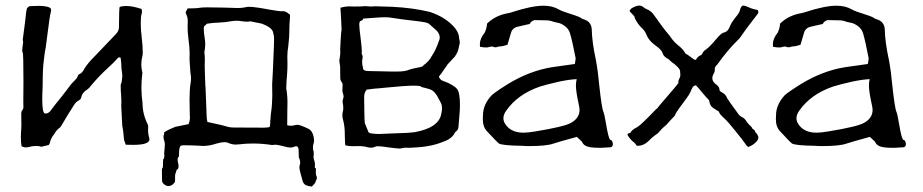

<svg xmlns="http://www.w3.org/2000/svg" viewBox="-20 -525 3326 692"><path d="M73.7 6.3Q65.4 6.3 57.6 2Q55.2 -12.2 55.2 -30.3L55.7 -46.9Q57.1 -62 57.1 -77.6L56.6 -116.2Q56.6 -123 60.5 -127.9Q64.5 -132.8 64.5 -141.1Q64.5 -142.6 64.2 -144.3Q64 -146 64 -157.7Q64.5 -180.7 64.5 -229.5Q64.5 -330.1 62 -335.4Q60.1 -337.9 60.1 -342.8Q60.1 -350.1 61.8 -360.4Q63.5 -370.6 63.5 -373.5Q63.5 -376 62.7 -377.7Q62 -379.4 62 -381.8L69.8 -441.4Q74.7 -488.8 76.9 -493.9Q79.1 -499 86.9 -502.9L124 -503.9Q157.2 -502.4 162.6 -494.6Q164.1 -492.2 164.1 -488.8Q164.1 -484.9 162.6 -479.5Q159.2 -467.3 149.9 -393.1Q146.5 -364.3 145 -355.5Q141.6 -338.4 139.6 -321.8Q139.2 -314.9 138.2 -308.6Q133.8 -282.7 133.8 -217.3Q132.3 -186.5 132.3 -168Q132.3 -121.1 140.6 -116.7L146.5 -115.7Q158.2 -118.7 163.1 -127Q177.2 -146.5 190.7 -162.6Q204.1 -178.7 216.8 -195.8Q234.9 -221.2 248 -233.9Q258.8 -243.7 260.7 -252Q260.7 -254.9 264.6 -256.8Q277.3 -262.2 284.7 -278.3Q297.4 -298.8 322.8 -323.7L397 -401.4Q408.2 -412.1 408.7 -426.3Q409.2 -495.1 411.1 -499L412.1 -500.5Q421.9 -503.4 434.6 -503.4Q458 -503.4 490.2 -492.7Q491.7 -486.8 491.7 -483.4Q491.7 -479 490.7 -475.6Q487.3 -467.3 487.3 -441.4Q487.3 -417.5 491 -387.5Q494.6 -357.4 494.6 -335.4Q494.6 -329.1 493.2 -323.2Q489.3 -308.1 489.3 -293.5Q489.3 -280.3 492.2 -267.1Q493.2 -265.6 493.2 -262.2Q489.7 -235.4 489.7 -209.5Q489.7 -181.2 493.7 -153.3Q493.7 -114.3 512.2 -77.1Q514.2 -73.2 514.2 -68.4Q513.7 -65.9 513.7 -56.2Q513.7 -41.5 518.1 -26.9L518.6 -22.9Q518.6 -2.9 460 -2.9L433.1 -3.4Q430.2 -12.7 428.2 -17.6Q427.2 -18.6 426.8 -24.4Q423.8 -58.1 422.1 -64.2Q420.4 -70.3 420.4 -76.7Q419.9 -91.8 418.9 -106Q417.5 -123.5 417 -141.6L417.5 -161.6Q417.5 -172.4 416.5 -182.6Q415 -196.8 415 -218.3Q415 -221.7 417 -224.9Q418.9 -228 420.9 -251Q420.9 -257.3 419.9 -263.7Q417.5 -274.9 417.5 -286.6Q417.5 -298.3 414.6 -317.4Q411.6 -318.4 409.7 -318.4Q406.7 -318.4 404.3 -315.4Q387.2 -296.4 369.1 -280.3Q339.4 -253.4 309.6 -218.3Q301.3 -207 295.4 -203.1Q275.9 -191.4 272.9 -173.8Q272 -168.5 267.6 -165.5Q256.8 -159.7 250.5 -151.9Q245.6 -145.5 235.4 -128.4Q222.7 -108.9 210.7 -88.1Q198.7 -67.4 196.8 -65.9Q184.6 -58.1 176.3 -43Q162.6 -25.9 160.2 -11.7Q159.7 -8.8 155.8 -2.4Q152.8 -1.5 135.3 2.4Q130.9 3.9 128.9 3.9Q120.1 1 109.9 1Q96.2 1 81.5 5.4Q77.6 6.3 73.7 6.3Z M1104 147.5Q1085.4 145 1078.6 140.1Q1072.8 134.3 1071.3 129.4Q1059.1 87.9 1059.1 78.6Q1059.1 73.7 1060.5 69.1Q1062 64.5 1062 61Q1062 55.7 1060.1 50.3Q1058.1 43 1057.1 43V43.9Q1056.6 17.6 1056.2 14.6Q1055.2 2 1047.4 2Q1045.4 2 1043.5 2.9Q1034.7 6.8 1026.4 6.8Q1018.1 6.8 1002.9 2.4Q995.1 0 986.8 -1.5Q984.4 -1.5 980.7 -2.4Q977.1 -3.4 972.2 -3.4Q969.7 -3.4 967 -2.9Q964.4 -2.4 960 -2.4Q925.3 -7.8 892.1 -7.8Q867.7 -7.8 843.3 -4.9Q836.9 -3.9 830.6 -3.9Q815.9 -3.9 801.8 -10.3Q795.9 -12.7 790 -12.7Q776.4 -12.7 749.5 -4.4Q730.5 1 710.4 1Q702.6 1 694.3 0Q668 -1.5 641.1 -1.5Q633.8 -1.5 630.6 1.5Q627.4 4.4 626.5 12.2Q625.5 13.2 625 34.7Q625 42 623.5 42Q623 42 622.1 40.5Q620.1 45.9 620.1 51.3Q620.1 54.7 621.1 58.6Q623.5 67.9 623.5 74.2Q623.5 85 616.7 86.9Q615.2 90.3 612.8 100.6L612.3 100.1Q610.8 100.1 610.8 128.9Q610.4 132.8 603.3 139.2Q596.2 145.5 586.4 145.5Q577.6 145.5 568.8 136.7Q564 131.8 564 125.5Q564 90.8 563.5 86.4Q563.5 84 564.5 81.5Q567.4 80.6 567.4 72.3Q567.4 52.2 567.9 49.8Q572.3 47.4 572.3 36.1L571.8 27.8Q571.8 18.6 572.8 16.6L574.2 -4.4Q574.2 -11.7 571.8 -18.3Q569.3 -24.9 569.3 -31.2Q569.3 -37.6 572.3 -43.5Q570.8 -44.4 570.8 -45.9Q570.8 -50.8 611.8 -67.9Q647 -74.7 659.7 -77.6Q664.6 -89.8 664.6 -102.1L664.1 -109.4Q664.1 -130.4 663.1 -165.5Q663.1 -203.1 667 -226.1Q668.5 -234.4 668.5 -242.2Q668.5 -251.5 666.5 -260.7Q663.1 -305.2 663.1 -314L663.6 -334Q663.6 -350.6 658.2 -394Q656.2 -410.6 656.2 -427.2Q656.2 -437.5 656.7 -447.3Q656.7 -451.2 656.5 -455.3Q656.2 -459.5 654.5 -465.1Q652.8 -470.7 648.9 -480.5Q650.4 -483.9 652.3 -487.3Q654.3 -490.7 656.2 -494.6Q688 -494.6 700.7 -497.1Q710 -498.5 727.5 -498.5Q758.8 -498.5 788.1 -497.6Q823.7 -496.1 836.4 -496.1Q852.5 -496.1 862.8 -498.5Q869.6 -500.5 877.9 -500.5Q897.9 -500.5 952.1 -490.2Q985.8 -484.4 993.7 -484.4L998.5 -484.9Q1010.3 -484.9 1021 -475.1Q1025.4 -474.6 1025.4 -466.8Q1025.4 -461.9 1024.4 -453.1Q1022.9 -439.5 1022.9 -415.8Q1022.9 -392.1 1019 -358.4Q1015.6 -339.8 1015.6 -320.3L1016.1 -294.4Q1016.1 -277.8 1014.6 -256.3Q1012.2 -231 1011.7 -206.5Q1016.1 -181.2 1016.1 -155.3Q1016.1 -141.6 1015.6 -128.4Q1015.1 -110.4 1015.1 -73.7Q1022 -71.8 1028.3 -71.8Q1035.2 -71.8 1041 -73.5Q1046.9 -75.2 1052.7 -75.2Q1061.5 -75.2 1092.3 -60.5Q1101.1 -55.7 1106 -45.4Q1111.8 -32.2 1111.8 -18.1Q1111.8 -11.7 1110.4 -8.3Q1107.9 -2 1107.9 5.9L1108.9 19.5Q1108.9 18.1 1109.9 16.6Q1110.8 18.6 1110.8 33.7Q1109.9 38.6 1109.9 40.5Q1109.9 45.9 1114.3 59.6Q1115.2 62 1115.2 65.4Q1115.2 73.2 1114.7 78.1Q1114.7 80.6 1118.2 81.5Q1118.7 83 1118.7 85L1118.2 94.7Q1118.2 106.4 1121.6 111.8L1122.1 116.2Q1122.1 122.1 1118.2 126Q1118.2 132.3 1113.3 137.2Q1108.4 142.1 1104 147.5ZM931.6 -64.9Q941.4 -64.9 951.7 -66.9L952.6 -70.3Q954.1 -77.6 954.1 -82L953.6 -87.9Q953.6 -90.3 954.6 -92.8Q955.6 -112.8 957.5 -123.5Q959.5 -134.3 960.4 -154.8Q961.4 -172.4 961.4 -178.7L960.9 -221.7L963.4 -267.6L967.3 -361.8L967.8 -381.8Q967.8 -395.5 966.3 -400.4Q965.3 -402.3 964.8 -405.3Q963.4 -423.3 931.2 -436.5L923.3 -439.9Q902.3 -443.8 881.8 -448.2Q876 -446.8 869.1 -446.8L853.5 -448.2Q842.8 -450.2 832 -450.2Q821.8 -450.2 811.5 -448.2Q790.5 -444.3 768.3 -443.6Q746.1 -442.9 725.6 -439.5Q720.2 -433.1 718.3 -432.4Q716.3 -431.6 715.8 -430.9Q715.3 -430.2 714.4 -422.9Q714.4 -407.7 717.3 -390.6Q719.7 -377.4 719.7 -365.2Q719.7 -351.6 716.8 -338.9V-334.5Q718.3 -322.3 718.3 -309.6L717.8 -290.5Q717.8 -270 720.2 -213.9L720.7 -210.9L725.1 -99.6Q725.1 -97.7 727.5 -85.4L747.1 -81.1Q784.2 -73.2 791 -70.8Q806.6 -65.4 822.8 -65.4Z M1421.9 10.3H1419.9Q1412.6 10.3 1384.8 6.8Q1354 2 1341.8 2Q1337.9 2 1336.4 2.4Q1325.2 7.3 1317.4 7.3Q1307.6 7.3 1295.9 3.4Q1284.2 1.5 1271 1.5L1248.5 2Q1237.3 1.5 1224.6 -1Q1224.1 -2.9 1223.6 -10.7Q1222.7 -30.8 1222.7 -37.1V-42Q1222.7 -70.3 1216.3 -93.8Q1213.9 -102.1 1213.9 -110.4Q1213.9 -115.7 1214.8 -120.1Q1217.3 -126.5 1217.3 -135.7Q1217.3 -141.6 1216.3 -148.9Q1214.8 -153.8 1214.8 -157.7Q1214.8 -164.6 1216.8 -169.4Q1218.3 -172.9 1218.3 -176.8Q1218.3 -183.1 1215.3 -190.4Q1213.9 -195.3 1213.9 -202.6Q1213.9 -204.6 1214.4 -207.3Q1214.8 -210 1214.8 -221.7Q1214.4 -225.6 1210.4 -230.7Q1206.5 -235.8 1206.5 -241.2L1206.1 -266.6V-277.3Q1206.1 -287.1 1204.6 -294.2Q1203.1 -301.3 1203.1 -307.6Q1206.1 -324.7 1206.5 -333.5L1206.1 -347.7Q1206.1 -355.5 1208 -384.8L1210.4 -418.9L1211.4 -407.2V-412.1Q1211.4 -421.4 1210 -444.3Q1208 -477.1 1207.8 -483.4Q1207.5 -489.7 1207 -497.1L1209 -497.6Q1224.1 -502 1240.7 -502Q1252.9 -502 1255.9 -501.5Q1282.7 -501.5 1289.1 -502.4L1295.4 -502.9Q1299.8 -502.9 1304.2 -502.4Q1310.5 -501.5 1316.9 -501.5L1332.5 -502.4L1393.1 -500.5Q1466.3 -497.1 1529.8 -481.9Q1580.1 -464.8 1609.4 -435.1Q1633.8 -412.1 1634.8 -386.7Q1635.3 -382.8 1636.2 -379.2Q1637.2 -375.5 1637.2 -372.6Q1637.2 -368.2 1633.8 -355.5Q1631.3 -337.4 1619.1 -320.8L1593.3 -293Q1568.8 -256.8 1562 -249Q1562.5 -245.1 1567.1 -239.7Q1571.8 -234.4 1580.6 -231.9Q1593.3 -228 1607.9 -219.5Q1622.6 -210.9 1627.4 -204.1Q1637.7 -191.4 1637.7 -146.5Q1637.7 -129.9 1635.7 -107.9L1632.8 -72.8Q1632.8 -68.4 1631.3 -62Q1629.9 -55.7 1620.1 -48.3Q1610.4 -25.4 1577.6 -14.2Q1533.2 4.4 1470.7 6.8L1457 7.8Q1454.1 7.8 1452.4 7.6Q1450.7 7.3 1441.4 7.3Q1437 7.3 1421.9 10.3ZM1344.2 -42Q1376.5 -43.5 1401.9 -44.4Q1450.7 -45.4 1475.6 -48.8Q1559.6 -64.5 1569.8 -111.8Q1573.2 -125.5 1573.2 -134.8L1572.3 -144Q1572.3 -147.5 1568.8 -154.3L1568.4 -155.3Q1565.4 -159.7 1562.5 -166Q1549.8 -194.3 1532.2 -202.1Q1526.4 -204.6 1514.6 -207.5Q1496.1 -211.4 1496.1 -213.4L1496.6 -213.9Q1489.7 -216.3 1472.2 -216.3Q1440.4 -216.3 1363.3 -208.5L1349.1 -207Q1334 -206.5 1301.8 -202.1L1300.8 -200.7Q1293.5 -192.4 1292.5 -178.2L1293 -131.8Q1293.5 -86.4 1294.9 -81.1Q1295.9 -77.1 1300.3 -67.4Q1306.2 -54.7 1306.2 -52.7Q1306.2 -48.8 1314 -44.9Q1326.2 -42.5 1344.2 -42ZM1396 -267.1H1410.6Q1440.4 -267.1 1455.1 -273.9Q1466.8 -277.8 1480.5 -280.3Q1504.4 -284.2 1505.9 -288.6Q1506.8 -291.5 1513.7 -294.9L1514.2 -295.9Q1528.8 -308.1 1535.6 -322.3Q1538.1 -326.7 1542 -332.5Q1551.3 -347.2 1561 -375Q1564.9 -382.3 1564.9 -390.1Q1564.9 -402.3 1554.2 -414.1L1529.3 -436.5Q1524.4 -442.4 1507.8 -445.3Q1491.2 -448.2 1463.4 -451.2Q1431.2 -454.6 1384.8 -461.9Q1376.5 -462.9 1368.2 -462.9Q1356 -462.9 1321.8 -460.4Q1304.7 -459.5 1289.1 -458Q1287.6 -451.7 1282.7 -450.7Q1280.8 -450.2 1278.8 -449.2Q1274.9 -446.3 1274.9 -436Q1274.9 -422.9 1280.3 -382.3Q1284.2 -350.6 1284.2 -339.8Q1284.2 -336.4 1283.2 -333Q1283.2 -331.5 1284.7 -329.1Q1287.1 -325.7 1287.1 -317.4Q1285.2 -309.6 1285.2 -301.8Q1285.2 -293.9 1287.1 -286.1Q1288.6 -281.7 1288.6 -277.3Q1290 -269.5 1306.6 -269Z M1870.1 -46.9Q1882.3 -46.9 1909.2 -51.3Q2013.7 -68.4 2037.6 -82Q2068.8 -99.1 2068.8 -128.9Q2068.8 -137.2 2064.5 -155.3Q2055.7 -196.8 2055.7 -216.8Q2055.7 -230.5 2058.6 -239.7Q2033.2 -238.8 1996.1 -231Q1948.7 -220.2 1927.2 -213.4Q1845.2 -185.5 1803.7 -125Q1794.4 -111.8 1794.4 -99.1Q1794.4 -80.6 1813 -64Q1833.5 -46.9 1865.2 -46.9ZM2146 7.8Q2121.6 7.8 2108.4 5.9Q2083.5 2 2077.6 -14.2L2059.1 -31.7Q1993.2 -13.7 1974.1 -7.3Q1949.7 1.5 1886.7 1.5Q1872.1 1.5 1861.8 0.5Q1790.5 -0.5 1778.3 -7.8Q1772.9 -11.2 1736.3 -50.8Q1720.2 -66.9 1720.2 -94.7L1720.7 -108.9Q1720.7 -148.4 1752.9 -182.6Q1758.8 -188 1781.7 -203.6Q1802.2 -216.3 1809.1 -221.2Q1887.7 -269.5 1968.8 -282.7L2051.8 -294.4Q2054.7 -310.1 2054.7 -315.4Q2042 -380.4 2034.4 -405Q2026.9 -429.7 1997.1 -441.4L1975.6 -446.3Q1961.9 -451.7 1949.2 -451.7L1906.7 -452.6Q1894.5 -449.2 1889.6 -439.5Q1889.2 -438 1881.1 -436.8Q1873 -435.5 1863.8 -432.9Q1854.5 -430.2 1845.7 -428.7Q1826.2 -424.3 1821.3 -405.3L1809.1 -363.8Q1791 -357.4 1777.3 -357.4Q1771 -354.5 1765.6 -354.5Q1761.2 -354.5 1757.3 -356.4Q1756.3 -357.4 1753.4 -357.4Q1751.5 -357.4 1749 -356.9Q1746.6 -356.4 1743.9 -356Q1741.2 -355.5 1739.7 -354.7Q1738.3 -354 1731 -354Q1721.2 -354 1710 -356.4L1709.5 -366.2Q1709.5 -385.7 1727.1 -407.7Q1734.4 -422.9 1735.4 -439.9Q1765.6 -469.7 1811.5 -477.5Q1817.9 -478.5 1827.6 -481.9Q1897 -504.4 1939 -504.4Q1970.7 -504.4 1993.7 -491.2Q2000 -487.3 2012.2 -482.9Q2065.9 -465.8 2071.5 -461.7Q2077.1 -457.5 2081.5 -456.1Q2111.8 -448.2 2112.8 -418Q2113.8 -372.6 2127.9 -307.6Q2135.7 -265.1 2139.6 -219.2Q2148.9 -132.8 2155.3 -120.6Q2158.2 -114.3 2164.1 -79.6Q2173.8 -21 2180.2 -20.8Q2186.5 -20.5 2189 -6.8Q2189 4.9 2179.7 5.9Q2160.6 7.3 2146 7.8Z M2283.7 -504.9Q2291.5 -504.9 2298.8 -499.5Q2303.7 -495.1 2310.5 -492.2Q2327.6 -484.9 2336.4 -471.7Q2372.6 -420.9 2379.9 -412.6Q2392.6 -398.4 2402.8 -383.3Q2410.2 -373 2423.3 -362.3Q2441.4 -348.6 2448.7 -335Q2451.2 -330.6 2459.5 -326.7L2468.3 -320.3Q2482.4 -309.1 2486.8 -309.1Q2488.3 -309.1 2488.8 -310.1Q2493.2 -320.3 2504.9 -325.7Q2509.3 -327.1 2510.7 -331.1Q2515.1 -341.3 2525.9 -347.7Q2538.1 -356.4 2562 -384.8Q2579.1 -405.3 2587.4 -407.2Q2598.1 -409.7 2603.5 -416.7Q2608.9 -423.8 2611.8 -432.6Q2618.2 -446.8 2628.9 -459.5Q2635.3 -467.3 2640.6 -474.9Q2646 -482.4 2647.2 -489Q2648.4 -495.6 2651.4 -499.5Q2654.3 -504.9 2659.2 -504.9Q2665 -504.9 2676.8 -499.5Q2689.9 -492.7 2710 -489.3Q2713.4 -485.8 2713.4 -481.9Q2713.4 -478.5 2710.9 -475.1Q2708.5 -471.7 2696.8 -456.5Q2662.6 -412.6 2654.8 -399.9Q2647 -387.2 2636.2 -377.4Q2602.5 -344.7 2564.9 -292Q2556.2 -284.7 2556.2 -276.9V-272Q2556.2 -265.1 2552.7 -260.3Q2547.4 -251.5 2547.4 -243.2Q2547.4 -229 2565.4 -217.3Q2566.4 -216.3 2568.4 -213.9Q2570.3 -211.4 2571.5 -209Q2572.8 -206.5 2572.8 -205.1V-203.1Q2572.8 -196.3 2580.6 -192.9Q2595.7 -185.5 2600.6 -171.4Q2603 -166 2642.1 -112.8Q2646.5 -106.4 2654.3 -103Q2664.1 -98.6 2670.9 -86.9Q2675.3 -79.6 2689.9 -65.9V-64.9Q2689.9 -62.5 2695.6 -58.6Q2701.2 -54.7 2701.2 -52.2L2700.7 -51.3L2701.2 -50.8Q2713.4 -37.1 2713.4 -29.3Q2713.4 -19.5 2699.2 -7.8Q2689.9 0 2676.8 4.9Q2669.9 0 2666 -7.1Q2662.1 -14.2 2627 -57.1Q2603 -87.4 2590.3 -98.6Q2571.3 -115.7 2571.3 -122.6L2549.8 -136.2Q2540.5 -143.1 2537.6 -154.8Q2536.6 -163.6 2532.2 -167.5Q2527.8 -171.4 2511.7 -190.4Q2493.2 -213.4 2488.3 -217.3Q2480.5 -217.3 2476.1 -209.7Q2471.7 -202.1 2468.5 -193.8Q2465.3 -185.5 2454.1 -170.4Q2419.4 -124.5 2415 -114.7Q2413.6 -109.9 2409.7 -105.5Q2401.9 -97.7 2394.5 -89.4Q2383.8 -75.7 2369.6 -64.5Q2366.2 -62 2364.3 -59.3Q2362.3 -56.6 2360.6 -54.9Q2358.9 -53.2 2357.4 -51.8Q2353.5 -46.4 2348.1 -42.5Q2331.1 -31.2 2316.9 -16.1Q2299.3 0.5 2278.8 0.5H2275.4Q2268.1 -10.3 2262.9 -13.4Q2257.8 -16.6 2248 -28.8Q2241.7 -37.1 2241.7 -41Q2241.7 -43 2244.1 -43.9Q2252 -44.9 2253.4 -48.3Q2258.3 -58.1 2276.9 -66.9Q2292.5 -76.7 2344.2 -130.9Q2345.7 -132.3 2349.1 -134.8Q2350.1 -137.7 2384.3 -176.8Q2424.8 -223.6 2425.3 -226.6L2424.8 -230.5Q2424.8 -235.4 2428.5 -241.7Q2432.1 -248 2432.1 -254.9Q2432.1 -258.3 2431.6 -261.7Q2431.2 -265.1 2431.2 -268.6Q2430.2 -280.8 2400.4 -301.8Q2390.1 -310.5 2390.1 -311.5Q2371.1 -319.8 2366.7 -336.9Q2362.3 -347.2 2340.8 -362.3Q2317.4 -379.4 2309.6 -400.9Q2304.2 -414.1 2293.5 -423.8Q2279.8 -436.5 2270 -455.6Q2266.6 -461.9 2266.6 -464.8V-465.8L2249 -484.9Q2251.5 -492.2 2257.6 -495.8Q2263.7 -499.5 2271 -502.2Q2278.3 -504.9 2283.7 -504.9Z M2926.3 -46.9Q2938.5 -46.9 2965.3 -51.3Q3069.8 -68.4 3093.8 -82Q3125 -99.1 3125 -128.9Q3125 -137.2 3120.6 -155.3Q3111.8 -196.8 3111.8 -216.8Q3111.8 -230.5 3114.7 -239.7Q3089.4 -238.8 3052.2 -231Q3004.9 -220.2 2983.4 -213.4Q2901.4 -185.5 2859.9 -125Q2850.6 -111.8 2850.6 -99.1Q2850.6 -80.6 2869.1 -64Q2889.6 -46.9 2921.4 -46.9ZM3202.1 7.8Q3177.7 7.8 3164.6 5.9Q3139.6 2 3133.8 -14.2L3115.2 -31.7Q3049.3 -13.7 3030.3 -7.3Q3005.9 1.5 2942.9 1.5Q2928.2 1.5 2918 0.5Q2846.7 -0.5 2834.5 -7.8Q2829.1 -11.2 2792.5 -50.8Q2776.4 -66.9 2776.4 -94.7L2776.9 -108.9Q2776.9 -148.4 2809.1 -182.6Q2814.9 -188 2837.9 -203.6Q2858.4 -216.3 2865.2 -221.2Q2943.8 -269.5 3024.9 -282.7L3107.9 -294.4Q3110.8 -310.1 3110.8 -315.4Q3098.1 -380.4 3090.6 -405Q3083 -429.7 3053.2 -441.4L3031.7 -446.3Q3018.1 -451.7 3005.4 -451.7L2962.9 -452.6Q2950.7 -449.2 2945.8 -439.5Q2945.3 -438 2937.3 -436.8Q2929.2 -435.5 2919.9 -432.9Q2910.6 -430.2 2901.9 -428.7Q2882.3 -424.3 2877.4 -405.3L2865.2 -363.8Q2847.2 -357.4 2833.5 -357.4Q2827.1 -354.5 2821.8 -354.5Q2817.4 -354.5 2813.5 -356.4Q2812.5 -357.4 2809.6 -357.4Q2807.6 -357.4 2805.2 -356.9Q2802.7 -356.4 2800 -356Q2797.4 -355.5 2795.9 -354.7Q2794.4 -354 2787.1 -354Q2777.3 -354 2766.1 -356.4L2765.6 -366.2Q2765.6 -385.7 2783.2 -407.7Q2790.5 -422.9 2791.5 -439.9Q2821.8 -469.7 2867.7 -477.5Q2874 -478.5 2883.8 -481.9Q2953.1 -504.4 2995.1 -504.4Q3026.9 -504.4 3049.8 -491.2Q3056.2 -487.3 3068.4 -482.9Q3122.1 -465.8 3127.7 -461.7Q3133.3 -457.5 3137.7 -456.1Q3168 -448.2 3168.9 -418Q3169.9 -372.6 3184.1 -307.6Q3191.9 -265.1 3195.8 -219.2Q3205.1 -132.8 3211.4 -120.6Q3214.4 -114.3 3220.2 -79.6Q3230 -21 3236.3 -20.8Q3242.7 -20.5 3245.1 -6.8Q3245.1 4.9 3235.8 5.9Q3216.8 7.3 3202.1 7.8Z"/></svg>

Font: Kurland
Style: Regular
Weight: 400
Designer: GGBot
Version: 0.22